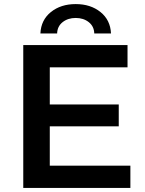

<svg xmlns="http://www.w3.org/2000/svg" viewBox="-20 -921 710 941"><path d="M619 -109V0H94V-700H605V-591H224V-409H562V-302H224V-109ZM351 -901Q424 -901 472.5 -862Q521 -823 524 -757H442Q441 -792 415 -812.5Q389 -833 351 -833Q313 -833 287 -812.5Q261 -792 260 -757H178Q181 -823 229.5 -862Q278 -901 351 -901Z"/></svg>

Font: CMG Sans SemiBold
Style: Regular
Weight: 600
Designer: Julieta Ulanovsky
Foundry: Julieta Ulanovsky
Version: Version 7.200